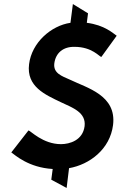

<svg xmlns="http://www.w3.org/2000/svg" viewBox="-20 -825 598 951"><path d="M349 -593C437 -593 473 -543 482 -543L558 -648C540 -660 498 -701 410 -712L416 -759L341 -805L329 -712C233 -698 137 -614 124 -507C110 -396 204 -356 281 -319C341 -291 407 -268 399 -200C390 -130 325 -111 282 -111C192 -111 131 -178 121 -179L36 -70C55 -57 121 5 241 12L234 65L310 106L322 8C424 -10 525 -86 540 -206C558 -353 412 -389 325 -431C287 -448 243 -462 249 -511C256 -564 294 -594 349 -593Z"/></svg>

Font: Bluebird
Style: NrwObl
Weight: 400
Designer: Jasper
Foundry: Cannot Into Space Fonts
Version: Version 0.98